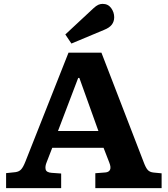

<svg xmlns="http://www.w3.org/2000/svg" viewBox="-20 -972 867 992"><path d="M11.5 0V-77.5L59.5 -82.5Q78.5 -85 89.2 -96.8Q100 -108.5 111 -136.5L334 -700H504L723 -132.5Q733 -105.5 743.3 -94Q753.5 -82.5 773.5 -80.5L815 -76.5V0H472.5V-77L524.5 -81Q542.5 -82.5 548.5 -95Q554.5 -107.5 544.5 -132.5L515 -208.5H250L221.5 -135Q212 -112.5 215.8 -96.8Q219.5 -81 247 -79L296 -75.5V0ZM279.5 -295H488.5L390 -569.5H384ZM349 -747 317.5 -794 462 -928.5Q477 -942.5 488 -947.3Q499 -952 510 -952Q538.5 -952 554.3 -930.3Q570 -908.5 570 -883Q570 -861 557.8 -844.8Q545.5 -828.5 517.5 -817.5Z"/></svg>

Font: Literata Variable Black
Style: Regular
Weight: 900
Designer: Latin by Veronika Burian and Jose Scaglione. Greek by Irene Vlachou. Cyrillic by Vera Evstafieva.
Foundry: TypeTogether
Version: Version 3.021